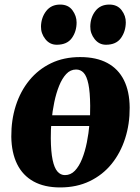

<svg xmlns="http://www.w3.org/2000/svg" viewBox="-20 -807 612 841"><path d="M397.5 -255H180L187 -302H403ZM331 -557Q402 -557 450 -531.2Q498 -505.5 522.8 -456Q547.5 -406.5 548 -335.5Q548.5 -264 528.2 -200.8Q508 -137.5 469 -89.2Q430 -41 373 -13.5Q316 14 243.5 14Q174.5 14 127 -12.2Q79.5 -38.5 55 -88.2Q30.5 -138 29.5 -208Q29 -281 49.2 -344.2Q69.5 -407.5 108.5 -455.2Q147.5 -503 203.5 -530Q259.5 -557 331 -557ZM313.5 -502.5Q288.5 -502.5 270.2 -483Q252 -463.5 239 -431.2Q226 -399 217.8 -359.5Q209.5 -320 205.8 -278.8Q202 -237.5 202.5 -201Q203 -142 210.5 -106.5Q218 -71 231.8 -55.5Q245.5 -40 264.5 -40Q289.5 -40 308 -59.2Q326.5 -78.5 339.5 -111Q352.5 -143.5 360.5 -183.5Q368.5 -223.5 372 -264.8Q375.5 -306 375 -343.5Q374.5 -404 367.2 -438.8Q360 -473.5 346.5 -488Q333 -502.5 313.5 -502.5ZM228.5 -611Q198 -611 178.5 -635.8Q159 -660.5 159.5 -691Q160.5 -730.5 182.5 -758.8Q204.5 -787 243.5 -787Q279 -787 297.2 -762.2Q315.5 -737.5 315.5 -708.5Q315.5 -669 294.5 -640Q273.5 -611 228.5 -611ZM444 -611Q414 -611 394.5 -635.8Q375 -660.5 375.5 -691Q376 -730.5 397.8 -758.8Q419.5 -787 459 -787Q494 -787 512.8 -762.2Q531.5 -737.5 531 -708.5Q530.5 -669 509.5 -640Q488.5 -611 444 -611Z"/></svg>

Font: Merriweather 48pt Black
Style: Italic
Weight: 900
Italic angle: -7.8°
Version: Version 2.101